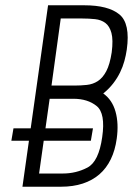

<svg xmlns="http://www.w3.org/2000/svg" viewBox="-20 -707 504 727"><path d="M332 -221H31L23 -174H324ZM65 0H211Q257 0 293.5 -12Q330 -24 356.5 -47Q383 -70 399.5 -104Q416 -138 422 -182Q430 -239 417.5 -284Q405 -329 371 -353Q393 -371 408.5 -391Q424 -411 434.5 -432.5Q445 -454 451 -476Q457 -498 460 -519Q474 -618 432 -652.5Q390 -687 299 -687H162ZM128 -50 168 -333H258Q312 -333 346 -305.5Q380 -278 367 -188Q354 -95 311 -72.5Q268 -50 218 -50ZM175 -383 210 -637H291Q317 -637 340 -634.5Q363 -632 379 -620Q395 -608 402 -582Q409 -556 403 -509Q396 -463 382.5 -437.5Q369 -412 350.5 -400Q332 -388 309 -385.5Q286 -383 261 -383Z"/></svg>

Font: Secuela ExtLt
Style: Italic
Weight: 200
Italic angle: -8°
Designer: Fernando Haro
Foundry: deFharo
Version: Version 1.704